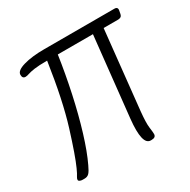

<svg xmlns="http://www.w3.org/2000/svg" viewBox="-125 -642 755 762"><g transform="rotate(-30 253.0 -260.5)"><path d="M44 2Q37 2 31.5 -0.5Q26 -3 26 -7Q26 -14 31 -21Q36 -28 46 -50Q66 -94 99.5 -201.5Q133 -309 158 -478Q119 -478 99 -475Q79 -472 69 -468.5Q59 -465 52 -465Q38 -465 38 -482Q38 -501 76 -512Q114 -523 171 -523H492Q509 -523 505 -506L503 -495Q501 -484 495.5 -481Q490 -478 484 -478H417L379 -118Q374 -67 377 -45Q380 -23 380 -14Q380 2 360 2H356Q317 2 329 -113L368 -478H207Q195 -396 177 -312.5Q159 -229 137 -157Q115 -85 92 -37Q82 -15 74 -6.5Q66 2 53 2Z"/></g></svg>

Font: Asap Condensed Condensed ExtraLight
Style: Italic
Weight: 200
Width: 3
Italic angle: -6°
Designer: Pablo Cosgaya
Foundry: Omnibus-Type
Version: Version 3.001; ttfautohint (v1.8.4.7-5d5b)